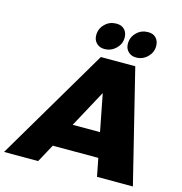

<svg xmlns="http://www.w3.org/2000/svg" viewBox="-213 -1036 1092 1153"><g transform="rotate(15 333.0 -459.5)"><path d="M494 0H717L544 -701H330L-84 0H128L189 -112H472ZM272 -264 397 -495 442 -264ZM420 -900C407 -913 391 -919 370 -919C342 -919 318 -910 299 -891C279 -872 269 -848 269 -821C269 -801 275 -785 288 -772C301 -759 317 -753 338 -753C365 -753 389 -763 409 -782C428 -801 438 -823 438 -850C438 -871 432 -887 420 -900ZM616 -900C604 -913 588 -919 567 -919C539 -919 515 -910 496 -891C476 -872 466 -848 466 -821C466 -801 472 -785 485 -772C498 -759 514 -753 535 -753C562 -753 586 -763 605 -782C624 -801 634 -823 634 -850C634 -871 628 -887 616 -900Z"/></g></svg>

Font: Argentum Sans ExtraBold
Style: Italic
Weight: 800
Italic angle: -11.3°
Designer: Julieta Ulanovsky
Foundry: Julieta Ulanovsky
Version: Version 5.001;February 15, 2019;FontCreator 11.5.0.2425 64-b